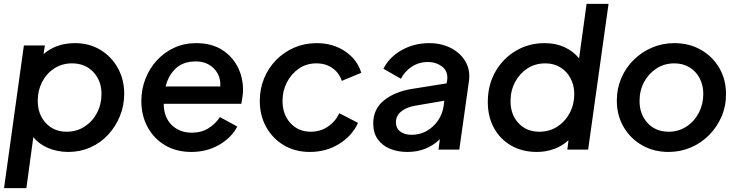

<svg xmlns="http://www.w3.org/2000/svg" viewBox="-20 -777 3835 997"><path d="M1 200 104 -541H213L206 -496Q272 -553 369 -553Q444 -553 501.5 -518Q559 -483 592 -423.5Q625 -364 625 -290Q625 -228 602.5 -173.5Q580 -119 541 -77Q502 -35 449 -11.5Q396 12 335 12Q279 12 231 -8Q183 -28 153 -65L117 200ZM326 -93Q378 -93 419 -119.5Q460 -146 483.5 -190.5Q507 -235 507 -289Q507 -358 464.5 -403Q422 -448 354 -448Q302 -448 261.5 -421.5Q221 -395 198.5 -351Q176 -307 176 -254Q176 -183 218 -138Q260 -93 326 -93Z M974 12Q896 12 837.5 -22.5Q779 -57 746.5 -117Q714 -177 714 -252Q714 -314 735.5 -368.5Q757 -423 795.5 -464.5Q834 -506 885.5 -529.5Q937 -553 998 -553Q1077 -553 1131 -519.5Q1185 -486 1213.5 -431Q1242 -376 1242 -310Q1242 -293 1239 -273.5Q1236 -254 1233 -238H830Q831 -167 872 -127.5Q913 -88 976 -88Q1026 -88 1062.5 -111Q1099 -134 1122 -169L1212 -120Q1183 -63 1119 -25.5Q1055 12 974 12ZM997 -458Q932 -458 893.5 -422.5Q855 -387 840 -328H1124Q1127 -384 1091 -421Q1055 -458 997 -458Z M1589 12Q1513 12 1454.5 -22.5Q1396 -57 1362.5 -117Q1329 -177 1329 -253Q1329 -316 1351.5 -370.5Q1374 -425 1414.5 -466Q1455 -507 1508.5 -530Q1562 -553 1624 -553Q1709 -553 1772 -510.5Q1835 -468 1856 -399L1755 -357Q1741 -399 1706 -423.5Q1671 -448 1623 -448Q1571 -448 1531.5 -420.5Q1492 -393 1469.5 -349Q1447 -305 1447 -253Q1447 -183 1488 -138Q1529 -93 1593 -93Q1643 -93 1682 -119Q1721 -145 1742 -189L1839 -139Q1809 -72 1741.5 -30Q1674 12 1589 12Z M2095 12Q2045 12 2005 -4.5Q1965 -21 1941.5 -54Q1918 -87 1918 -136Q1918 -210 1973 -255Q2028 -300 2117 -315L2299 -344L2302 -360Q2308 -406 2276.5 -430.5Q2245 -455 2202 -455Q2155 -455 2118 -430.5Q2081 -406 2062 -368L1971 -420Q2001 -480 2065.5 -516.5Q2130 -553 2209 -553Q2272 -553 2321.5 -527.5Q2371 -502 2397 -457.5Q2423 -413 2415 -355L2365 0H2257L2264 -54Q2196 12 2095 12ZM2036 -142Q2036 -111 2058.5 -94Q2081 -77 2118 -77Q2161 -77 2196.5 -97.5Q2232 -118 2255 -152Q2278 -186 2284 -228L2287 -254L2135 -228Q2090 -220 2063 -198Q2036 -176 2036 -142Z M2768 12Q2692 12 2634.5 -21Q2577 -54 2545 -112.5Q2513 -171 2513 -247Q2513 -336 2552.5 -405Q2592 -474 2659 -513.5Q2726 -553 2807 -553Q2866 -553 2911.5 -532Q2957 -511 2987 -474L3026 -757H3140L3034 0H2926L2932 -49Q2900 -19 2857.5 -3.5Q2815 12 2768 12ZM2781 -93Q2833 -93 2874 -119.5Q2915 -146 2938.5 -190.5Q2962 -235 2962 -289Q2962 -334 2943 -370Q2924 -406 2890 -427Q2856 -448 2812 -448Q2759 -448 2718.5 -421.5Q2678 -395 2654.5 -350.5Q2631 -306 2631 -252Q2631 -182 2672.5 -137.5Q2714 -93 2781 -93Z M3451 12Q3376 12 3315.5 -22Q3255 -56 3219 -116.5Q3183 -177 3183 -255Q3183 -317 3206 -371Q3229 -425 3270.5 -466Q3312 -507 3366 -530Q3420 -553 3482 -553Q3558 -553 3618.5 -519Q3679 -485 3714.5 -425Q3750 -365 3750 -288Q3750 -225 3726.5 -171Q3703 -117 3662 -75.5Q3621 -34 3567 -11Q3513 12 3451 12ZM3452 -93Q3503 -93 3544 -119.5Q3585 -146 3608.5 -191Q3632 -236 3632 -289Q3632 -335 3613 -371Q3594 -407 3560 -427.5Q3526 -448 3482 -448Q3430 -448 3389 -421.5Q3348 -395 3324.5 -351Q3301 -307 3301 -253Q3301 -183 3343 -138Q3385 -93 3452 -93Z"/></svg>

Font: Plus Jakarta Sans SemiBold
Style: Italic
Weight: 600
Italic angle: -8°
Designer: Gumpita Rahayu
Foundry: Tokotype
Version: Version 2.071; ttfautohint (v1.8.4.7-5d5b);gftools[0.9.29]